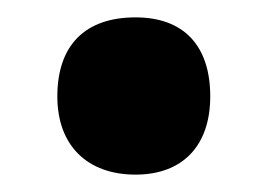

<svg xmlns="http://www.w3.org/2000/svg" viewBox="-20 -189 308 221"><path d="M46 -78C46 -21 81 12 136 12C190 12 222 -21 222 -78C222 -137 191 -169 136 -169C78 -169 46 -137 46 -78Z"/></svg>

Font: Noto Sans Bengali ExtraCondensed ExtraBold
Style: Regular
Weight: 800
Width: 2
Designer: Joana Ranito - Universal Thirst; Jelle Bosma - Monotype Design Team
Foundry: Universal Thirst ehf.
Version: Version 3.000